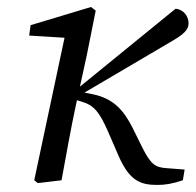

<svg xmlns="http://www.w3.org/2000/svg" viewBox="-20 -507 550 540"><path d="M494.3 0 499.3 -30.1 447.9 -34.1C417.1 -36.2 404.2 -44.3 380.3 -92L353.2 -146.9C328 -197.1 298.8 -230.2 240.6 -242L210.9 -248L207.9 -240.9L459.2 -388.7C496 -409.8 510.4 -422.9 510.4 -441.4C510.4 -461.9 495.1 -481.2 473.6 -482.3L187 -248.8L189.9 -227.1L209.7 -221.1C244.5 -211.1 260.1 -191.3 284.1 -136.3L314 -67.4C345.1 2.8 376.2 13.1 422.7 13.1C445 13.1 464.3 10 494.3 0ZM153.1 0C166.2 -71 178.2 -140.1 193.2 -210.1L224.2 -352.2L249.2 -477.2L236 -487.3L66.1 -436.2L62 -407L182.2 -399.6L164.3 -414L76.3 -0.1L86.4 8L153.1 0Z"/></svg>

Font: Source Serif Variable
Style: Italic
Weight: 389
Italic angle: -12°
Designer: Frank Grießhammer
Foundry: Adobe Systems Incorporated
Version: Version 3.001;hotconv 1.0.111;makeotfexe 2.5.65597